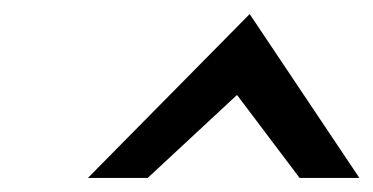

<svg xmlns="http://www.w3.org/2000/svg" viewBox="-20 -770 531 273"><path d="M105 -517H190L317 -635L406 -517H491L335 -750Z"/></svg>

Font: Charger Pro
Style: BdObl
Weight: 700
Designer: Jasper
Foundry: Cannot Into Space Fonts
Version: Version 1.09